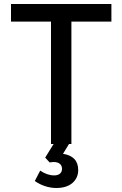

<svg xmlns="http://www.w3.org/2000/svg" viewBox="-20 -720 612 960"><path d="M325 0 295 49Q371 61 371 130Q371 170 342 195Q313 220 261 220Q234 220 206 211Q178 202 154 185L181 133Q216 157 251 157Q269 157 279.5 148.5Q290 140 290 124Q290 108 279 99Q268 90 248 90Q242 90 228 92L206 68L248 0H235V-612H35V-700H537V-612H337V0Z"/></svg>

Font: Niramit Medium
Style: Regular
Weight: 500
Designer: Katatrad Aksorn Co.,Ltd.
Foundry: Cadson Demak Co.,Ltd.
Version: Version 1.000; ttfautohint (v1.6)